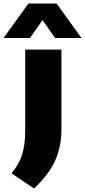

<svg xmlns="http://www.w3.org/2000/svg" viewBox="-79 -829 481 1086"><path d="M113.5 237 -14 151.5Q29 100 46.2 44.8Q63.5 -10.5 63.5 -89V-548.5H268.5V-96Q268.5 -2.5 234 77Q199.5 156.5 113.5 237ZM-59 -614 82 -809H241L382 -614H232.5L161.5 -715.5L90.5 -614Z"/></svg>

Font: Encode Sans Expanded Expanded ExtraBold
Style: Regular
Weight: 800
Width: 7
Designer: Multiple Designers
Foundry: Impallari Type
Version: Version 3.000; ttfautohint (v1.8.3) -l 8 -r 50 -G 200 -x 14 